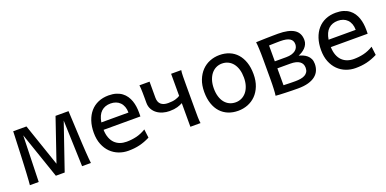

<svg xmlns="http://www.w3.org/2000/svg" viewBox="-13 -1096 3406 1696"><g transform="rotate(-20 1690.5 -248.0)"><path d="M68.4 0Q69.8 -12.7 71.8 -40.8Q73.7 -68.8 75.9 -106.2Q78.1 -143.6 80.1 -187.3Q82 -231 84 -274.4Q88.4 -376.5 92.8 -498H217.3L354 -97.7L490.7 -498H612.8Q618.2 -376.5 623.5 -274.4Q625.5 -231 627.9 -187.3Q630.4 -143.6 632.8 -106.2Q635.3 -68.8 637.7 -40.8Q640.1 -12.7 642.1 0H559.1L544.4 -434.1L395.5 0H312.5L163.6 -434.1L151.4 0Z M847.2 -236.8Q848.6 -193.8 860.6 -162.1Q872.6 -130.4 893.3 -109.6Q914.1 -88.9 942.1 -78.6Q970.2 -68.4 1003.4 -68.4Q1050.8 -68.4 1096.2 -79.1Q1141.6 -89.8 1186.5 -117.2L1196.3 -36.6Q1170.4 -23.4 1145.5 -14.2Q1120.6 -4.9 1095.7 1Q1070.8 6.8 1045.2 9.5Q1019.5 12.2 991.2 12.2Q944.3 12.2 901.9 -4.2Q859.4 -20.5 827.1 -52.5Q794.9 -84.5 775.9 -131.8Q756.8 -179.2 756.8 -241.7Q756.8 -302.2 773.2 -351.3Q789.6 -400.4 819.8 -435.3Q850.1 -470.2 893.6 -489Q937 -507.8 991.2 -507.8Q1031.2 -507.8 1062 -498.3Q1092.8 -488.8 1115.2 -471.9Q1137.7 -455.1 1152.8 -432.6Q1168 -410.2 1177 -384.3Q1186 -358.4 1189.9 -330.3Q1193.8 -302.2 1193.8 -274.9V-255.9Q1193.8 -243.7 1193.4 -236.8ZM1106 -305.2Q1106 -336.4 1096.9 -360.6Q1087.9 -384.8 1071.5 -401.4Q1055.2 -418 1032.7 -426.3Q1010.3 -434.6 983.9 -434.6Q930.2 -434.6 896 -403.1Q861.8 -371.6 851.1 -305.2Z M1672.4 -498Q1668.5 -477.5 1668 -439.7Q1667.5 -401.9 1667.5 -351.6V-146.5Q1667.5 -96.2 1668 -58.3Q1668.5 -20.5 1672.4 0H1577.1V-222.2Q1565.9 -216.3 1554 -211.2Q1542 -206.1 1527.3 -201.9Q1512.7 -197.8 1494.4 -195.3Q1476.1 -192.9 1452.6 -192.9Q1421.4 -192.9 1391.1 -201.7Q1360.8 -210.4 1337.2 -227.8Q1313.5 -245.1 1298.8 -271.2Q1284.2 -297.4 1284.2 -332V-382.3Q1284.2 -407.7 1283.7 -429.9Q1283.2 -452.1 1282.2 -470Q1281.2 -487.8 1279.3 -498H1374.5V-346.7Q1374.5 -305.2 1397.7 -284.4Q1420.9 -263.7 1464.8 -263.7Q1507.3 -263.7 1533.7 -271.5Q1560.1 -279.3 1577.1 -290.5V-498Z M1887.2 -246.6Q1887.2 -204.1 1897.5 -170.4Q1907.7 -136.7 1926.5 -113.5Q1945.3 -90.3 1971.2 -78.1Q1997.1 -65.9 2028.8 -65.9Q2058.1 -65.9 2084 -78.1Q2109.9 -90.3 2129.2 -113.5Q2148.4 -136.7 2159.4 -170.4Q2170.4 -204.1 2170.4 -246.6Q2170.4 -289.6 2160.2 -323.5Q2149.9 -357.4 2131.1 -381.1Q2112.3 -404.8 2086.2 -417.2Q2060.1 -429.7 2028.8 -429.7Q1999 -429.7 1973.1 -417.2Q1947.3 -404.8 1928.2 -381.1Q1909.2 -357.4 1898.2 -323.5Q1887.2 -289.6 1887.2 -246.6ZM1796.9 -246.6Q1796.9 -309.6 1815.9 -358.2Q1835 -406.7 1867.2 -440.2Q1899.4 -473.6 1942.4 -490.7Q1985.4 -507.8 2033.7 -507.8Q2084 -507.8 2125.7 -490.7Q2167.5 -473.6 2197.5 -440.2Q2227.5 -406.7 2244.1 -358.2Q2260.7 -309.6 2260.7 -246.6Q2260.7 -183.6 2241.7 -135.3Q2222.7 -86.9 2190.4 -54.2Q2158.2 -21.5 2115.2 -4.6Q2072.3 12.2 2023.9 12.2Q1973.6 12.2 1931.9 -4.6Q1890.1 -21.5 1860.1 -54.2Q1830.1 -86.9 1813.5 -135.3Q1796.9 -183.6 1796.9 -246.6Z M2475.6 -63.5Q2480.5 -63.5 2492.9 -63Q2505.4 -62.5 2521 -62Q2536.6 -61.5 2554 -61.3Q2571.3 -61 2585.4 -61Q2612.8 -61 2636.2 -64.9Q2659.7 -68.8 2676.5 -78.1Q2693.4 -87.4 2702.9 -103Q2712.4 -118.7 2712.4 -141.6Q2712.4 -181.2 2683.1 -201.7Q2653.8 -222.2 2597.7 -222.2H2475.6ZM2800.3 -146.5Q2800.3 -113.8 2788.6 -85.7Q2776.9 -57.6 2751.2 -36.9Q2725.6 -16.1 2684.6 -4.4Q2643.6 7.3 2585.4 7.3Q2559.6 7.3 2528.6 6.6Q2497.6 5.9 2468.3 4.9Q2439 3.9 2414.8 2.7Q2390.6 1.5 2377.9 0Q2379.9 -10.3 2381.1 -26.4Q2382.3 -42.5 2383.3 -63Q2384.3 -83.5 2384.8 -107.2Q2385.3 -130.9 2385.3 -156.2V-341.8Q2385.3 -366.7 2384.8 -391.4Q2384.3 -416 2383.3 -437.3Q2382.3 -458.5 2381.1 -475.6Q2379.9 -492.7 2377.9 -502.9Q2389.2 -503.4 2414.8 -504.4Q2440.4 -505.4 2471.2 -506.1Q2502 -506.8 2533 -507.3Q2564 -507.8 2585.4 -507.8Q2685.1 -507.8 2735.4 -475.6Q2785.6 -443.4 2785.6 -376Q2785.6 -354.5 2777.3 -336.7Q2769 -318.8 2755.4 -304.9Q2741.7 -291 2724.9 -280.5Q2708 -270 2690.4 -263.7Q2710 -258.3 2729.5 -250Q2749 -241.7 2764.9 -228Q2780.8 -214.4 2790.5 -194.6Q2800.3 -174.8 2800.3 -146.5ZM2475.6 -288.1H2583Q2612.3 -288.1 2633.8 -294.4Q2655.3 -300.8 2669.7 -311.8Q2684.1 -322.8 2690.9 -337.4Q2697.8 -352.1 2697.8 -368.7Q2697.8 -404.3 2669.9 -421.9Q2642.1 -439.5 2580.6 -439.5Q2570.8 -439.5 2555.2 -439.2Q2539.6 -439 2523.7 -438.5Q2507.8 -438 2494.4 -437.7Q2481 -437.5 2475.6 -437Z M2983.4 -236.8Q2984.9 -193.8 2996.8 -162.1Q3008.8 -130.4 3029.5 -109.6Q3050.3 -88.9 3078.4 -78.6Q3106.4 -68.4 3139.6 -68.4Q3187 -68.4 3232.4 -79.1Q3277.8 -89.8 3322.8 -117.2L3332.5 -36.6Q3306.6 -23.4 3281.7 -14.2Q3256.8 -4.9 3231.9 1Q3207 6.8 3181.4 9.5Q3155.8 12.2 3127.4 12.2Q3080.6 12.2 3038.1 -4.2Q2995.6 -20.5 2963.4 -52.5Q2931.2 -84.5 2912.1 -131.8Q2893.1 -179.2 2893.1 -241.7Q2893.1 -302.2 2909.4 -351.3Q2925.8 -400.4 2956.1 -435.3Q2986.3 -470.2 3029.8 -489Q3073.2 -507.8 3127.4 -507.8Q3167.5 -507.8 3198.2 -498.3Q3229 -488.8 3251.5 -471.9Q3273.9 -455.1 3289.1 -432.6Q3304.2 -410.2 3313.2 -384.3Q3322.3 -358.4 3326.2 -330.3Q3330.1 -302.2 3330.1 -274.9V-255.9Q3330.1 -243.7 3329.6 -236.8ZM3242.2 -305.2Q3242.2 -336.4 3233.2 -360.6Q3224.1 -384.8 3207.8 -401.4Q3191.4 -418 3168.9 -426.3Q3146.5 -434.6 3120.1 -434.6Q3066.4 -434.6 3032.2 -403.1Q2998 -371.6 2987.3 -305.2Z"/></g></svg>

Font: Andika CyrE
Style: Regular
Weight: 400
Designer: Victor Gaultney, Annie Olsen, Julie Remington, Don Collingsworth, Eric Hays, Becca Hirsbrunner
Foundry: SIL International
Version: Version 5.000